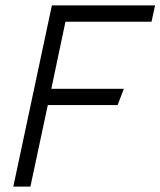

<svg xmlns="http://www.w3.org/2000/svg" viewBox="-20 -687 591 707"><path d="M171 -667H551L538 -607H221L169 -360H436L413 -300H156L92 0H29Z"/></svg>

Font: Epunda Sans Light
Style: Italic
Weight: 300
Italic angle: -12.0243°
Designer: Simon Atzbach
Foundry: typofactur
Version: Version 2.204